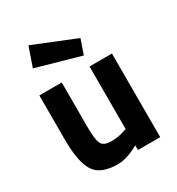

<svg xmlns="http://www.w3.org/2000/svg" viewBox="-182 -867 916 994"><g transform="rotate(-30 276.5 -370.5)"><path d="M357 -500H491V0H358V-28Q286 12 233 12Q129 12 93 -45.5Q57 -103 57 -238V-500H191V-236Q191 -162 203 -135Q215 -108 261 -108Q305 -108 344 -122L357 -126ZM138 -753 390 -651 360 -564 98 -638Z"/></g></svg>

Font: Titillium Web
Style: Bold
Weight: 700
Version: Version 1.001;PS 57.000;hotconv 1.0.70;makeotf.lib2.5.55311